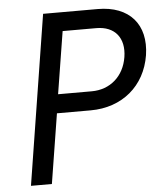

<svg xmlns="http://www.w3.org/2000/svg" viewBox="-52 -776 705 823"><g transform="rotate(-5 300.0 -365.0)"><path d="M48 0H138L186 -300H331C467 -300 567 -384 588 -515C608 -646 535 -730 399 -730H164ZM198 -381 241 -649H386C465 -649 508 -597 495 -515C482 -433 422 -381 343 -381Z"/></g></svg>

Font: JetBrains Mono
Style: Italic
Weight: 400
Italic angle: -9°
Monospace: yes
Designer: Philipp Nurullin, Konstantin Bulenkov
Foundry: JetBrains
Version: Version 2.305